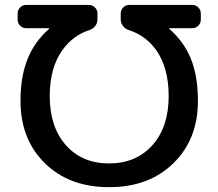

<svg xmlns="http://www.w3.org/2000/svg" viewBox="-20 -774 888 782"><path d="M667 -382.8Q667 -499 615.2 -571.3Q572.3 -629.9 504.9 -651.4Q490.2 -656.2 481 -668Q471.7 -679.7 471.7 -695.3V-718.8Q471.7 -733.4 481.9 -743.7Q492.2 -753.9 505.9 -753.9H763.7Q777.3 -753.9 787.6 -743.7Q797.9 -733.4 797.9 -718.8V-693.4Q797.9 -679.7 787.6 -669.4Q777.3 -659.2 763.7 -659.2H671.9Q669.9 -659.2 669.4 -658.2Q668.9 -657.2 669.9 -656.2Q728.5 -604.5 755.9 -538.1Q786.1 -466.8 786.1 -362.3Q786.1 -207 686.5 -109.4Q586.9 -11.7 424.3 -11.7Q261.7 -11.7 162.6 -109.4Q63.5 -207 63.5 -362.3Q63.5 -465.8 93.8 -537.1Q121.1 -604.5 179.7 -656.2Q180.7 -657.2 180.2 -658.2Q179.7 -659.2 177.7 -659.2H85.9Q72.3 -659.2 62 -669.4Q51.8 -679.7 51.8 -693.4V-718.8Q51.8 -733.4 62 -743.7Q72.3 -753.9 85.9 -753.9H341.8Q356.4 -753.9 366.7 -743.7Q377 -733.4 377 -718.8V-695.3Q377 -679.7 367.7 -668Q358.4 -656.2 343.8 -651.4Q277.3 -629.9 234.4 -570.3Q182.6 -498 182.6 -382.8Q182.6 -256.8 248.5 -182.6Q314.5 -108.4 424.3 -108.4Q534.2 -108.4 600.6 -182.6Q667 -256.8 667 -382.8Z"/></svg>

Font: Gen Jyuu GothicL Medium
Style: Regular
Weight: 500
Designer: [Source Han Sans]
Ryoko NISHIZUKA  (kana & ideographs); Paul D. Hunt (Latin, Greek & Cyrillic); Wenlong ZHANG  (bopomofo
Version: Version 1.002.20150607